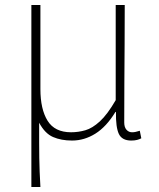

<svg xmlns="http://www.w3.org/2000/svg" viewBox="-20 -547 632 765"><path d="M105 198V-527H141V-192Q141 -112 169.5 -66Q198 -20 263 -20Q292 -20 320 -28Q348 -36 378 -63.5Q408 -91 441 -148V-527H477Q477 -448 476.5 -370.5Q476 -293 475.5 -215.5Q475 -138 475 -59Q475 -40 484 -30Q493 -20 506 -20Q514 -20 520.5 -21.5Q527 -23 537 -26L543 4Q536 8 526 10.5Q516 13 503 13Q466 13 453.5 -13.5Q441 -40 442 -101H440Q404 -42 360 -14.5Q316 13 267 13Q224 13 191.5 -1Q159 -15 136 -58Q136 -12 136 21.5Q136 55 136.5 82.5Q137 110 138 137Q139 164 141 198Z"/></svg>

Font: Noto Sans HK Thin
Style: Regular
Weight: 100
Designer: Ryoko NISHIZUKA 西塚涼子 (kana, bopomofo & ideographs); Paul D. Hunt (Latin, Greek & Cyrillic); Sandoll Communications 산돌커뮤니
Foundry: Adobe
Version: Version 2.004-H2;hotconv 1.0.118;makeotfexe 2.5.65603